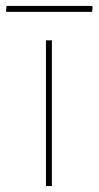

<svg xmlns="http://www.w3.org/2000/svg" viewBox="-47 -627 332 647"><path d="M107.9 0V-491.2H127.9V0ZM263.2 -586.9H-23.9L-26.9 -589.8L-24.9 -606.9H262.2L265.1 -604Z"/></svg>

Font: Datalegreya
Style: Dot
Weight: 700
Designer: Figs Lab
Foundry: Figs Lab
Version: Version 1.002;PS 001.002;hotconv 1.0.70;makeotf.lib2.5.58329